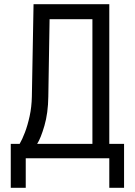

<svg xmlns="http://www.w3.org/2000/svg" viewBox="-20 -750 640 910"><path d="M31 140V-68H73Q85 -88 98 -122Q111 -156 120.5 -199.5Q130 -243 131 -292L139 -730H498V-68H568V140H498V0H102V140ZM156 -68H418V-659H215L209 -292Q208 -214 190.5 -154Q173 -94 156 -68Z"/></svg>

Font: Pitagon Sans Mono Light
Style: Regular
Weight: 300
Monospace: yes
Designer: Travis Tran
Foundry: Pitagon
Version: Version 1.001; ttfautohint (v1.8.4.7-5d5b);gftools[0.9.26]